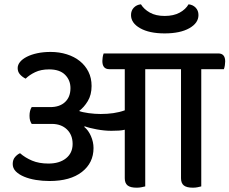

<svg xmlns="http://www.w3.org/2000/svg" viewBox="-20 -860 1065 891"><path d="M744 -786Q786 -786 814 -801.5Q842 -817 855 -840Q875 -838 888 -824.5Q901 -811 901 -790Q901 -753 858.5 -729Q816 -705 744 -705Q673 -705 630.5 -729Q588 -753 588 -790Q588 -811 601 -824.5Q614 -838 634 -840Q648 -817 675.5 -801.5Q703 -786 744 -786ZM914 -539V5Q906 7 896.5 9Q887 11 875 11Q846 11 833 0.5Q820 -10 820 -33V-539H654V5Q646 7 636 9Q626 11 614 11Q585 11 572 0.5Q559 -10 559 -33V-258Q547 -255 532 -254Q517 -253 497 -253Q465 -253 429.5 -259.5Q394 -266 373 -274L371 -271Q390 -256 402 -228.5Q414 -201 414 -173Q414 -104 360 -62Q306 -20 210 -20Q177 -20 146.5 -25Q116 -30 92 -40Q68 -50 53.5 -64.5Q39 -79 39 -99Q39 -119 50 -131.5Q61 -144 73 -149Q97 -128 129 -114.5Q161 -101 205 -101Q256 -101 286.5 -125.5Q317 -150 317 -192Q317 -234 290.5 -259.5Q264 -285 220 -285H127Q122 -293 119.5 -301.5Q117 -310 117 -323Q117 -347 127 -363H213Q257 -363 282 -386.5Q307 -410 307 -451Q307 -488 282 -513Q257 -538 208 -538Q170 -538 143 -525Q116 -512 99 -495Q83 -503 72.5 -515Q62 -527 62 -544Q62 -559 73 -572.5Q84 -586 104.5 -596.5Q125 -607 153 -613Q181 -619 215 -619Q255 -619 290 -608Q325 -597 350.5 -576.5Q376 -556 390.5 -527Q405 -498 405 -461Q405 -420 387.5 -391Q370 -362 347 -345Q354 -342 365.5 -339.5Q377 -337 391 -335Q405 -333 420 -332Q435 -331 447 -331Q478 -331 506 -335Q534 -339 559 -348V-539H487Q455 -539 455 -577Q455 -585 456.5 -594.5Q458 -604 461 -612H993Q1025 -612 1025 -575Q1025 -567 1023.5 -557Q1022 -547 1019 -539Z"/></svg>

Font: Baloo 2 Medium
Style: Regular
Weight: 500
Designer: Sarang Kulkarni and Ek Type
Foundry: Ek Type
Version: Version 1.640;hotconv 1.0.111;makeotfexe 2.5.65597; ttfautoh